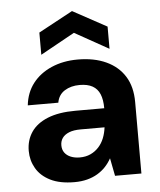

<svg xmlns="http://www.w3.org/2000/svg" viewBox="-53 -769 690 827"><g transform="rotate(-5 292.5 -355.5)"><path d="M236 12Q173 12 132 -8.5Q91 -29 71 -63.5Q51 -98 51 -139Q51 -185 74.5 -220Q98 -255 146 -274.5Q194 -294 266 -294H391Q391 -331 381 -355Q371 -379 349.5 -391Q328 -403 294 -403Q256 -403 229 -386Q202 -369 196 -335H64Q70 -390 100.5 -429.5Q131 -469 181.5 -491Q232 -513 295 -513Q366 -513 418 -489Q470 -465 498 -420Q526 -375 526 -309V0H412L397 -77Q386 -57 371 -41Q356 -25 336 -13Q316 -1 291 5.5Q266 12 236 12ZM268 -92Q294 -92 314.5 -101.5Q335 -111 350 -127.5Q365 -144 373.5 -165.5Q382 -187 385 -211V-212H282Q251 -212 231.5 -204Q212 -196 202.5 -182.5Q193 -169 193 -151Q193 -132 202.5 -119Q212 -106 229 -99Q246 -92 268 -92ZM141 -547V-643L289 -723L436 -643V-547L289 -629Z"/></g></svg>

Font: DM Sans 18pt
Style: Bold
Weight: 700
Designer: Colophon Foundry, Jonny Pinhorn
Foundry: Colophon Foundry
Version: Version 4.004;gftools[0.9.30]